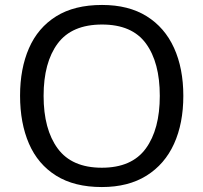

<svg xmlns="http://www.w3.org/2000/svg" viewBox="-20 -745 821 775"><path d="M720 -358Q720 -247 682.5 -164.5Q645 -82 571.5 -36Q498 10 391 10Q280 10 206.5 -36Q133 -82 97 -165Q61 -248 61 -359Q61 -468 97 -550.5Q133 -633 206.5 -679Q280 -725 392 -725Q499 -725 572 -679.5Q645 -634 682.5 -551.5Q720 -469 720 -358ZM156 -358Q156 -223 213 -145.5Q270 -68 391 -68Q512 -68 568.5 -145.5Q625 -223 625 -358Q625 -493 569 -569.5Q513 -646 392 -646Q270 -646 213 -569.5Q156 -493 156 -358Z"/></svg>

Font: BC Sans
Style: Regular
Weight: 400
Designer: Monotype Design Team
Province of B.C.
Foundry: Monotype Imaging Inc.
Version: Version 2.000;GOOG;noto-source:20170915:90ef993387c0